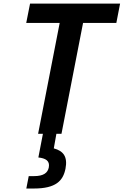

<svg xmlns="http://www.w3.org/2000/svg" viewBox="-20 -750 693 1076"><path d="M324.5 0 445.5 -621.5H632L653 -730H148.5L127 -621.5H314.5L193.5 0H220.5L195 132.5C235 137 260.5 150.5 253.5 188C247.5 219 224 237 170.5 237H141L127.5 306.5H169.5C293 306.5 333.5 263.5 347 195.5C360 128.5 335.5 96 281.5 81.5L296 0Z"/></svg>

Font: Monaspace Neon SemiBold
Style: Italic
Weight: 600
Italic angle: -11°
Designer: Riley Cran & the Lettermatic Team
Foundry: Lettermatic
Version: Version 1.200 (Monaspace Neon)